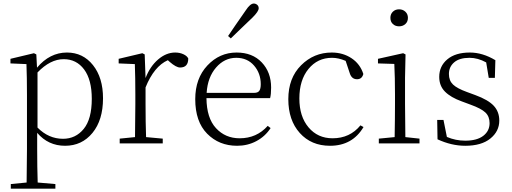

<svg xmlns="http://www.w3.org/2000/svg" viewBox="-20 -823 2936 1102"><path d="M195.3 -407.2V-90.8Q258.8 -26.4 341.8 -26.4Q414.1 -26.4 460.4 -83Q506.8 -139.6 506.8 -255.9Q506.8 -365.2 462.9 -424.3Q418.9 -483.4 345.7 -483.4Q268.6 -483.4 195.3 -407.2ZM188.5 -510.7 192.4 -434.6Q265.6 -521.5 364.3 -521.5Q456.1 -521.5 513.7 -449.2Q571.3 -377 571.3 -258.8Q571.3 -133.8 510.7 -60.1Q450.2 13.7 353.5 13.7Q256.8 13.7 193.4 -60.5V32.2Q193.4 136.7 196.3 224.6L297.9 233.4V259.8H42V233.4L132.8 224.6Q134.8 107.4 134.8 33.2V-278.3Q134.8 -380.9 131.8 -455.1L40 -459V-485.4L174.8 -517.6Z M810.5 -510.7 815.4 -375Q840.8 -441.4 887.2 -481.4Q933.6 -521.5 985.4 -521.5Q1011.7 -521.5 1032.7 -511.7Q1053.7 -502 1060.5 -487.3Q1060.5 -435.5 1013.7 -435.5Q991.2 -435.5 954.1 -467.8L943.4 -477.5Q864.3 -442.4 815.4 -321.3V-225.6Q815.4 -118.2 818.4 -36.1L914.1 -27.3V0H667V-27.3L754.9 -36.1Q756.8 -145.5 756.8 -225.6V-281.2Q756.8 -380.9 753.9 -455.1L661.1 -459V-485.4L796.9 -517.6Z M1304.7 -602.5 1289.1 -616.2Q1320.3 -663.1 1390.6 -763.7Q1416 -802.7 1436.5 -802.7Q1447.3 -802.7 1456.1 -795.4Q1464.8 -788.1 1464.8 -775.4Q1464.8 -757.8 1429.7 -722.7Q1407.2 -702.1 1362.3 -658.2Q1317.4 -614.3 1304.7 -602.5ZM1166 -290H1438.5Q1460 -290 1468.3 -301.8Q1476.6 -313.5 1476.6 -339.8Q1476.6 -402.3 1438 -446.8Q1399.4 -491.2 1335.9 -491.2Q1268.6 -491.2 1220.2 -435.5Q1171.9 -379.9 1166 -290ZM1530.3 -259.8H1165Q1166 -145.5 1219.7 -87.4Q1273.4 -29.3 1355.5 -29.3Q1453.1 -29.3 1516.6 -100.6L1533.2 -87.9Q1502 -40 1451.7 -13.2Q1401.4 13.7 1340.8 13.7Q1237.3 13.7 1168.9 -55.7Q1100.6 -125 1100.6 -253.9Q1100.6 -373 1170.4 -447.3Q1240.2 -521.5 1337.9 -521.5Q1428.7 -521.5 1482.4 -464.8Q1536.1 -408.2 1536.1 -320.3Q1536.1 -281.2 1530.3 -259.8Z M2048.8 -103.5 2066.4 -93.8Q2002.9 13.7 1874 13.7Q1766.6 13.7 1700.7 -59.6Q1634.8 -132.8 1634.8 -253.9Q1634.8 -375 1708 -448.2Q1781.2 -521.5 1883.8 -521.5Q1948.2 -521.5 1997.6 -488.8Q2046.9 -456.1 2065.4 -398.4Q2057.6 -368.2 2029.3 -368.2Q1998 -368.2 1987.3 -403.3L1963.9 -473.6Q1922.9 -491.2 1885.7 -491.2Q1802.7 -491.2 1750.5 -427.2Q1698.2 -363.3 1698.2 -257.8Q1698.2 -154.3 1751 -91.8Q1803.7 -29.3 1888.7 -29.3Q1988.3 -29.3 2048.8 -103.5Z M2220.7 -720.7Q2220.7 -742.2 2234.9 -755.9Q2249 -769.5 2270.5 -769.5Q2292 -769.5 2306.6 -755.9Q2321.3 -742.2 2321.3 -720.7Q2321.3 -698.2 2306.6 -685.1Q2292 -671.9 2270.5 -671.9Q2249 -671.9 2234.9 -685.1Q2220.7 -698.2 2220.7 -720.7ZM2306.6 -36.1 2387.7 -27.3V0H2154.3V-27.3L2245.1 -36.1Q2247.1 -145.5 2247.1 -225.6V-281.2Q2247.1 -378.9 2243.2 -456.1L2149.4 -459V-485.4L2293.9 -517.6L2307.6 -510.7L2304.7 -377V-225.6Q2304.7 -145.5 2306.6 -36.1Z M2660.2 -294.9 2708 -277.3Q2782.2 -250 2814 -215.8Q2845.7 -181.6 2845.7 -130.9Q2845.7 -69.3 2794.4 -27.8Q2743.2 13.7 2650.4 13.7Q2571.3 13.7 2491.2 -23.4L2489.3 -134.8H2525.4L2544.9 -37.1Q2594.7 -15.6 2650.4 -15.6Q2717.8 -15.6 2753.9 -43.5Q2790 -71.3 2790 -116.2Q2790 -154.3 2766.1 -177.2Q2742.2 -200.2 2679.7 -222.7L2629.9 -241.2Q2567.4 -263.7 2534.2 -296.9Q2501 -330.1 2501 -381.8Q2501 -443.4 2547.4 -482.4Q2593.8 -521.5 2676.8 -521.5Q2750 -521.5 2823.2 -477.5L2820.3 -376H2785.2L2770.5 -464.8Q2722.7 -491.2 2674.8 -491.2Q2617.2 -491.2 2586.9 -465.3Q2556.6 -439.5 2556.6 -398.4Q2556.6 -360.4 2580.1 -337.9Q2603.5 -315.4 2660.2 -294.9Z"/></svg>

Font: GenYoMin TW TTF ExtraLight
Style: Regular
Weight: 250
Version: Version 1.300